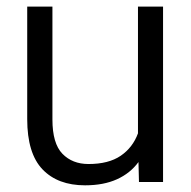

<svg xmlns="http://www.w3.org/2000/svg" viewBox="-20 -545 571 575"><path d="M468.3 0H396.2L394.7 -59.7Q370.2 -26.2 330.2 -8.1Q290.2 10 234.7 10Q153 10 107.2 -37.9Q61.5 -85.8 61.5 -188.2V-525.3H137V-187.2Q137 -115.3 166.9 -84.5Q196.8 -53.8 245 -53.8Q305.2 -53.8 341.5 -78.5Q377.7 -103.3 393.2 -145.7V-525.3H468.3Z"/></svg>

Font: FreesentationVF
Style: Regular
Weight: 400
Designer: glyphs from Roboto by Christian Robertson / Hangul glyphs from Noto Sans CJK(Source Han Sans) by Jang Soo-young and Kang
Foundry: PT&
Version: Version 2.001;Glyphs 3.3.1 (3343)